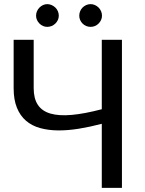

<svg xmlns="http://www.w3.org/2000/svg" viewBox="-20 -909 701 929"><path d="M570 -716.5V0H472.5V-310Q415.5 -295 361.5 -286.2Q307.5 -277.5 260.2 -278Q213 -278.5 173.5 -289.5Q134 -300.5 105.8 -324.8Q77.5 -349 61.8 -387.8Q46 -426.5 46 -482.5V-716.5H143V-482Q143 -432.5 163 -402Q183 -371.5 224 -359.5Q265 -347.5 326.8 -353Q388.5 -358.5 472.5 -380.5V-716.5ZM264.5 -833Q264.5 -822 260 -812.2Q255.5 -802.5 247.8 -795Q240 -787.5 229.8 -783.2Q219.5 -779 208.5 -779Q198 -779 188.2 -783.2Q178.5 -787.5 171 -795Q163.5 -802.5 159 -812.2Q154.5 -822 154.5 -833Q154.5 -844.5 159 -854.8Q163.5 -865 171 -872.5Q178.5 -880 188.2 -884.5Q198 -889 208.5 -889Q219.5 -889 229.8 -884.5Q240 -880 247.8 -872.5Q255.5 -865 260 -854.8Q264.5 -844.5 264.5 -833ZM473.5 -833Q473.5 -822 469 -812.2Q464.5 -802.5 457 -795Q449.5 -787.5 439.5 -783.2Q429.5 -779 418.5 -779Q407 -779 397 -783.2Q387 -787.5 379.5 -795Q372 -802.5 367.8 -812.2Q363.5 -822 363.5 -833Q363.5 -844.5 367.8 -854.8Q372 -865 379.5 -872.5Q387 -880 397 -884.5Q407 -889 418.5 -889Q429.5 -889 439.5 -884.5Q449.5 -880 457 -872.5Q464.5 -865 469 -854.8Q473.5 -844.5 473.5 -833Z"/></svg>

Font: Lato 2
Style: Regular
Weight: 400
Designer: Lukasz Dziedzic with Adam Twardoch and Botio Nikoltchev
Foundry: tyPoland Lukasz Dziedzic
Version: Version 2.015; 2015-08-06; http://www.latofonts.com/